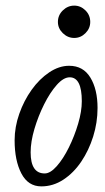

<svg xmlns="http://www.w3.org/2000/svg" viewBox="-20 -650 374 683"><path d="M127 13Q80 13 56 -33Q32 -79 32 -151Q32 -198 48.5 -245Q65 -292 92.5 -330.5Q120 -369 155 -392.5Q190 -416 226 -416Q276 -416 301.5 -374Q327 -332 327 -266Q327 -214 311.5 -164.5Q296 -115 269 -75Q242 -35 205.5 -11Q169 13 127 13ZM139 -33Q159 -33 182 -59Q205 -85 225 -125.5Q245 -166 258 -210Q271 -254 271 -290Q271 -375 228 -375Q206 -375 182 -348Q158 -321 137 -279Q116 -237 102.5 -191.5Q89 -146 89 -108Q89 -33 139 -33ZM244 -515Q221 -515 203.5 -532Q186 -549 186 -572Q186 -596 203.5 -613Q221 -630 244 -630Q267 -630 284 -613Q301 -596 301 -572Q301 -549 284 -532Q267 -515 244 -515Z"/></svg>

Font: Junicode Two Beta Condensed
Style: Italic
Weight: 400
Width: 3
Italic angle: -9°
Version: Version 1.053; ttfautohint (v1.8.4)